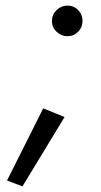

<svg xmlns="http://www.w3.org/2000/svg" viewBox="-20 -495 360 684"><path d="M165 -420Q165 -443 181.5 -459Q198 -475 220 -475Q243 -475 258.5 -459Q274 -443 274 -420Q274 -398 258.5 -382Q243 -366 220 -366Q198 -366 181.5 -382Q165 -398 165 -420ZM210 -78 60 169 5 148 134 -109Z"/></svg>

Font: Jost
Style: Italic
Weight: 400
Italic angle: -5°
Version: Version 3.710